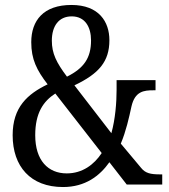

<svg xmlns="http://www.w3.org/2000/svg" viewBox="-20 -744 683 774"><path d="M234 10C324 10 382 -35 421 -90L491 0H634V-41H626C586 -41 566 -46 549 -67L467 -165C488 -215 500 -269 510 -315C524 -376 560 -380 598 -380H607V-421H450V-382C450 -331 445 -265 429 -207L280 -400C379 -447 421 -496 421 -582C421 -656 379 -724 268 -724C155 -724 106 -661 106 -574C106 -505 128 -461 172 -404C91 -365 31 -312 31 -199C31 -73 103 10 234 10ZM250 -435C207 -492 189 -529 189 -580C189 -639 217 -678 269 -678C323 -678 347 -635 347 -581C347 -510 318 -469 250 -435ZM249 -45C174 -45 122 -97 122 -199C122 -289 155 -336 203 -367L390 -127C359 -80 312 -45 249 -45Z"/></svg>

Font: Noto Serif Sinhala Condensed
Style: Regular
Weight: 400
Width: 3
Designer: Jelle Bosma - Monotype Design Team
Foundry: Monotype Imaging Inc.
Version: Version 2.007